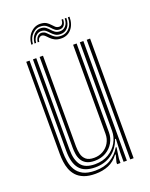

<svg xmlns="http://www.w3.org/2000/svg" viewBox="-142 -822 709 905"><g transform="rotate(-20 213.0 -369.0)"><path d="M177.6 7.9Q143.6 7.9 120.7 -1.1Q97.8 -10.1 83.9 -25.4Q70 -40.8 62.9 -59.7Q55.8 -78.6 53.4 -98.7Q50.9 -118.7 50.9 -137.2V-600H67.6V-139.6Q67.6 -117.9 71.4 -94.7Q75.1 -71.4 86.6 -51.3Q98.1 -31.3 121 -18.9Q143.8 -6.6 182.2 -6.6Q227.6 -6.6 259.3 -25.5Q290.9 -44.4 309.1 -76.6H313.2L305.3 -20.7V0H288.4L288.4 -9.2L298 -45.4H294.5Q273.6 -17 244.1 -4.5Q214.5 7.9 177.6 7.9ZM354.3 0V-600H371.2V0ZM195.5 -50.9Q168.8 -50.9 153.2 -60Q137.7 -69 130.1 -83.3Q122.4 -97.5 120.2 -113.8Q118 -130.1 118 -144.4V-600H134.9V-145.2Q134.9 -125.3 139.3 -107Q143.6 -88.7 157.1 -77Q170.6 -65.2 197.7 -65.2Q222.6 -65.2 242.6 -76.7Q262.6 -88.1 274.3 -108.1Q286 -128.1 286 -153.3V-600H303.6V-154.6Q303.6 -126.8 290 -103.1Q276.4 -79.4 252.1 -65.2Q227.8 -50.9 195.5 -50.9ZM186.7 -21.1Q132.4 -21.4 108.5 -51.1Q84.5 -80.7 84.5 -140.4V-600H101.2V-142Q101.2 -90.5 121.5 -62.9Q141.8 -35.4 191.8 -35.4Q231.1 -35.4 259.8 -52.8Q288.5 -70.1 304.1 -97.6Q319.7 -125.2 319.7 -155.5V-600H337.4V0H320.9V-46.2L323.8 -114.7H319.8Q304.2 -70.2 269.5 -45.5Q234.7 -20.8 186.7 -21.1ZM101 -667.7Q103.8 -704.4 126.2 -726.5Q148.7 -748.6 179.4 -745.6Q195.1 -744.2 204.8 -737.8Q214.4 -731.4 221.5 -723.4Q228.5 -715.4 235.4 -709.2Q242.3 -703.1 251.9 -702.3Q263.1 -701.3 269.2 -708.9Q275.3 -716.4 275.2 -730.1H283Q283 -710.9 274.5 -699.8Q266 -688.6 249.8 -689.4Q237.7 -690 229.8 -696.1Q221.8 -702.2 215 -710.2Q208.1 -718.2 199.3 -724.9Q190.6 -731.6 176.9 -733.4Q151.2 -736.7 131.2 -717.8Q111.2 -698.9 109 -667.7ZM117.2 -667.7Q119.3 -695.8 135.4 -712Q151.6 -728.2 173.1 -725.4Q185.9 -724 194.4 -717.4Q202.8 -710.8 209.9 -702.7Q217 -694.6 225.4 -688.3Q233.9 -681.9 246.8 -680.9Q266.4 -679.6 278.7 -693Q291 -706.5 291.1 -730.1H299.2Q299.3 -700.5 284.4 -683Q269.4 -665.5 245.1 -667.3Q230.7 -668.2 221.4 -674.6Q212 -681 204.7 -689.1Q197.4 -697.3 189.6 -703.9Q181.8 -710.4 170.6 -711.8Q153.2 -714 139.9 -701.4Q126.6 -688.8 125.2 -667.7ZM133.2 -667.7Q134.7 -685.3 144.9 -695.5Q155 -705.7 168.5 -703.7Q178.3 -702.3 185.6 -695.9Q192.9 -689.5 200.3 -681.4Q207.7 -673.2 217.7 -666.8Q227.6 -660.4 242.6 -659.2Q270.4 -656.7 289 -676.6Q307.6 -696.5 307.1 -730.1H315.3Q315.3 -691 294.5 -667.9Q273.6 -644.9 239.9 -647.1Q223.2 -648.1 211.9 -654.2Q200.6 -660.3 192.8 -668.1Q184.9 -675.9 178.6 -682.4Q172.3 -688.8 165.6 -690.6Q157.5 -692.8 149.6 -686.8Q141.6 -680.8 141.1 -667.7Z"/></g></svg>

Font: Big Shoulders Inline Text SC Thin
Style: Regular
Weight: 100
Designer: Patric King
Foundry: XO Type Co
Version: Version 2.002